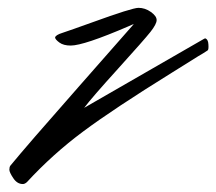

<svg xmlns="http://www.w3.org/2000/svg" viewBox="-20 -421 541 480"><path d="M314.5 -360.8Q312.5 -360.4 301.8 -355.5Q189.5 -307.1 156.7 -307.1Q138.7 -307.1 128.4 -314.7Q118.2 -322.3 117.7 -327.1Q118.7 -333.5 136.2 -338.9Q155.3 -345.2 210.9 -365.2Q310.5 -401.4 326.2 -401.4Q342.8 -401.4 357.2 -391.1Q371.6 -380.9 371.6 -370.8Q371.6 -360.8 356.2 -341.3Q340.8 -321.8 274.9 -249Q209 -176.3 190.4 -151.4L488.8 -323.2Q492.2 -325.2 492.7 -325.2Q500.5 -322.8 501 -310.1Q502 -296.9 499 -294.9Q487.3 -287.1 476.1 -280.8L409.7 -239.3Q263.2 -148.4 187.3 -91.8Q111.3 -35.2 47.4 34.2Q42 39.1 37.1 39.1Q22.9 39.1 13.2 24.4Q3.4 9.8 3.4 3.2Q3.4 -3.4 5.9 -6.8Q45.9 -55.7 175.8 -203.1Z"/></svg>

Font: Kristi
Style: Regular
Weight: 400
Italic angle: -15°
Version: Version 1.004